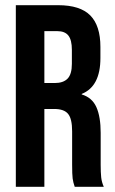

<svg xmlns="http://www.w3.org/2000/svg" viewBox="-20 -720 443 740"><path d="M41 -700H204Q289 -700 328 -660.5Q367 -621 367 -539V-496Q367 -387 295 -358V-356Q335 -344 351.5 -307Q368 -270 368 -208V-85Q368 -55 370 -36.5Q372 -18 380 0H268Q262 -17 260 -32Q258 -47 258 -86V-214Q258 -262 242.5 -281Q227 -300 189 -300H151V0H41ZM191 -400Q224 -400 240.5 -417Q257 -434 257 -474V-528Q257 -566 243.5 -583Q230 -600 201 -600H151V-400Z"/></svg>

Font: kids-team
Style: team
Weight: 400
Designer: Ryoichi Tsunekawa, Thomas Gollenia, Laura Emeder
Foundry: Ryoichi Tsunekawa, Thomas Gollenia, Laura Emeder
Version: Version 2.000